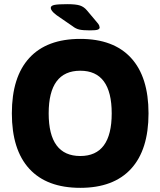

<svg xmlns="http://www.w3.org/2000/svg" viewBox="-20 -895 771 923"><path d="M366 8Q205 8 121 -83.5Q37 -175 37 -350Q37 -525 121 -616.5Q205 -708 366 -708Q526 -708 610 -616.5Q694 -525 694 -350Q694 -175 610 -83.5Q526 8 366 8ZM366 -145Q517 -145 517 -350Q517 -555 366 -555Q214 -555 214 -350Q214 -145 366 -145ZM412 -749Q378 -749 361 -753Q344 -757 329 -769L252 -822Q236 -834 230 -842.5Q224 -851 224 -857Q224 -868 242.5 -871.5Q261 -875 303 -875Q345 -875 364.5 -868.5Q384 -862 398 -845L446 -788Q455 -778 457 -772Q459 -766 459 -763Q459 -756 450 -752.5Q441 -749 412 -749Z"/></svg>

Font: Asap ExtraBold
Style: Regular
Weight: 800
Designer: Pablo Cosgaya
Foundry: Omnibus-Type
Version: Version 3.001; ttfautohint (v1.8.4.7-5d5b)